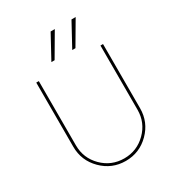

<svg xmlns="http://www.w3.org/2000/svg" viewBox="-231 -1143 1194 1295"><g transform="rotate(-30 366.0 -495.0)"><path d="M263.8 -818.8 362.5 -1000H395L288.8 -818.8ZM426.2 -818.8 525 -1000H557.5L451.2 -818.8ZM106.2 -250V-750H126.2V-250Q126.2 -150 196.2 -80Q266.2 -10 366.2 -10Q465 -10 535.6 -80Q606.2 -150 606.2 -250V-750H626.2V-250Q626.2 -142.5 550 -66.2Q473.8 10 366.2 10Q258.8 10 182.5 -66.2Q106.2 -142.5 106.2 -250Z"/></g></svg>

Font: Now Thin
Style: Regular
Weight: 250
Designer: Alfredo Marco Pradil
Foundry: Alfredo Marco Pradil
Version: Version 1.002;PS 001.002;hotconv 1.0.88;makeotf.lib2.5.64775